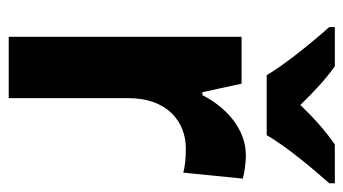

<svg xmlns="http://www.w3.org/2000/svg" viewBox="-198 -608 806 451"><g transform="rotate(90 205.5 -383.0)"><path d="M157 -606H298C323 -650 378 -716 411 -753V-766H320C288 -744 260 -719 227 -685C195 -718 166 -745 136 -766H44V-753C78 -715 132 -649 157 -606ZM345 -557C283 -557 232 -510 204 -455H197L177 -547H67V0H211V-278C210 -374 268 -416 329 -416C354 -416 372 -414 386 -410L400 -550C384 -554 363 -557 345 -557Z"/></g></svg>

Font: Noto Sans Devanagari SemiCondensed
Style: Bold
Weight: 700
Width: 4
Designer: Jelle Bosma - Monotype Design Team
Foundry: Monotype Imaging Inc.
Version: Version 2.004